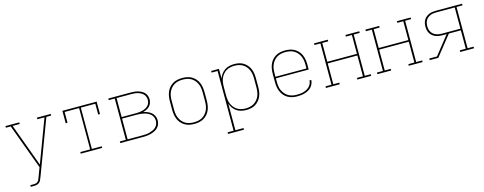

<svg xmlns="http://www.w3.org/2000/svg" viewBox="-29 -1239 5457 2164"><g transform="rotate(-15 2700.0 -156.5)"><path d="M134 215V196H175Q188 196 201 192.5Q214 189 223 179.5Q232 170 237.5 158Q243 146 247 133L287 27L92 -501H36V-520H197V-501H114L298 -1L301 -8L486 -501H403V-520H564V-501H508L267 140V141H266Q261 156 254 171Q247 186 235 196.5Q223 207 207 211Q191 215 175 215Z M775 0V-19H890V-501H721V-375H700V-520H1100V-375H1079V-501H910V-19H1025V0Z M1236 0V-19H1306V-501H1236V-520H1498Q1519 -520 1540.5 -518Q1562 -516 1582 -510Q1602 -504 1621 -494Q1640 -484 1654.5 -468.5Q1669 -453 1676 -432.5Q1683 -412 1683 -391Q1683 -369 1675.5 -348Q1668 -327 1653 -311.5Q1638 -296 1618 -286.5Q1598 -277 1577 -271Q1602 -266 1626 -256Q1650 -246 1669.5 -229.5Q1689 -213 1699.5 -189Q1710 -165 1710 -140Q1710 -116 1701.5 -93Q1693 -70 1676 -53.5Q1659 -37 1637 -26.5Q1615 -16 1592 -10Q1569 -4 1545.5 -2Q1522 0 1498 0ZM1327 -279H1498Q1517 -279 1535.5 -281Q1554 -283 1572 -288Q1590 -293 1606.5 -301.5Q1623 -310 1636 -323Q1649 -336 1655.5 -354Q1662 -372 1662 -390Q1662 -409 1655.5 -427Q1649 -445 1636 -458Q1623 -471 1606.5 -479.5Q1590 -488 1572 -493Q1554 -498 1535.5 -499.5Q1517 -501 1498 -501H1327ZM1327 -19H1498Q1519 -19 1540.5 -20.5Q1562 -22 1582.5 -27.5Q1603 -33 1622.5 -41.5Q1642 -50 1657.5 -64.5Q1673 -79 1681 -99Q1689 -119 1689 -140Q1689 -161 1681 -181Q1673 -201 1657.5 -215Q1642 -229 1622.5 -238Q1603 -247 1582.5 -252Q1562 -257 1540.5 -259Q1519 -261 1498 -261H1327Z M2100 8Q2072 8 2044 2.5Q2016 -3 1991.5 -17Q1967 -31 1948 -52.5Q1929 -74 1918 -100Q1907 -126 1902.5 -154Q1898 -182 1898 -210V-310Q1898 -338 1902.5 -366Q1907 -394 1918 -420Q1929 -446 1948 -467.5Q1967 -489 1991.5 -503Q2016 -517 2044 -522.5Q2072 -528 2100 -528Q2128 -528 2156 -522.5Q2184 -517 2208.5 -503Q2233 -489 2252 -467.5Q2271 -446 2282 -420Q2293 -394 2297.5 -366Q2302 -338 2302 -310V-210Q2302 -182 2297.5 -154Q2293 -126 2282 -100Q2271 -74 2252 -52.5Q2233 -31 2208.5 -17Q2184 -3 2156 2.5Q2128 8 2100 8ZM2100 -11Q2126 -11 2151 -16Q2176 -21 2198 -34Q2220 -47 2237 -67Q2254 -87 2264 -110.5Q2274 -134 2277.5 -159Q2281 -184 2281 -210V-310Q2281 -336 2277.5 -361Q2274 -386 2264 -409.5Q2254 -433 2237 -453Q2220 -473 2198 -486Q2176 -499 2151 -504Q2126 -509 2100 -509Q2074 -509 2049 -504Q2024 -499 2002 -486Q1980 -473 1963 -453Q1946 -433 1936 -409.5Q1926 -386 1922.5 -361Q1919 -336 1919 -310V-210Q1919 -184 1922.5 -159Q1926 -134 1936 -110.5Q1946 -87 1963 -67Q1980 -47 2002 -34Q2024 -21 2049 -16Q2074 -11 2100 -11Z M2622 215H2436V196H2506V-501H2436V-520H2527V-406Q2536 -434 2553.5 -458Q2571 -482 2595.5 -498.5Q2620 -515 2649 -521.5Q2678 -528 2707 -528Q2735 -528 2762.5 -522Q2790 -516 2813.5 -501.5Q2837 -487 2855 -465.5Q2873 -444 2883.5 -418.5Q2894 -393 2898 -365.5Q2902 -338 2902 -310V-210Q2902 -182 2898 -154.5Q2894 -127 2883.5 -101.5Q2873 -76 2855 -54.5Q2837 -33 2813.5 -18.5Q2790 -4 2762.5 2Q2735 8 2707 8Q2678 8 2649 1.5Q2620 -5 2595.5 -21.5Q2571 -38 2553.5 -62Q2536 -86 2527 -114V196H2622ZM2704 -11Q2729 -11 2754 -16.5Q2779 -22 2800.5 -35Q2822 -48 2838.5 -68Q2855 -88 2864.5 -111Q2874 -134 2877.5 -159.5Q2881 -185 2881 -210V-310Q2881 -335 2877.5 -360.5Q2874 -386 2864.5 -409Q2855 -432 2838.5 -452Q2822 -472 2800.5 -485Q2779 -498 2754 -503.5Q2729 -509 2704 -509Q2679 -509 2654 -503.5Q2629 -498 2607.5 -485Q2586 -472 2569.5 -452Q2553 -432 2543.5 -409Q2534 -386 2530.5 -360.5Q2527 -335 2527 -310V-210Q2527 -185 2530.5 -159.5Q2534 -134 2543.5 -111Q2553 -88 2569.5 -68Q2586 -48 2607.5 -35Q2629 -22 2654 -16.5Q2679 -11 2704 -11Z M3301 8Q3273 8 3245 2.5Q3217 -3 3192.5 -17Q3168 -31 3149 -52.5Q3130 -74 3118.5 -100Q3107 -126 3102.5 -154Q3098 -182 3098 -210V-310Q3098 -338 3102.5 -366Q3107 -394 3118 -420Q3129 -446 3148 -467.5Q3167 -489 3191.5 -503Q3216 -517 3244 -522.5Q3272 -528 3300 -528Q3328 -528 3356 -522.5Q3384 -517 3408.5 -503Q3433 -489 3452 -467.5Q3471 -446 3482 -420Q3493 -394 3497.5 -366Q3502 -338 3502 -310V-251H3119V-210Q3119 -184 3122.5 -158.5Q3126 -133 3136.5 -110Q3147 -87 3164 -67Q3181 -47 3203 -34Q3225 -21 3250.5 -16Q3276 -11 3301 -11Q3321 -11 3341 -13Q3361 -15 3380 -20.5Q3399 -26 3416.5 -35.5Q3434 -45 3448 -59Q3462 -73 3470 -91.5Q3478 -110 3479 -130H3500Q3499 -108 3490 -86.5Q3481 -65 3466 -48.5Q3451 -32 3431 -21Q3411 -10 3389.5 -3.5Q3368 3 3346 5.5Q3324 8 3301 8ZM3119 -269H3481V-310Q3481 -336 3477.5 -361Q3474 -386 3464 -409.5Q3454 -433 3437 -453Q3420 -473 3398 -486Q3376 -499 3351 -504Q3326 -509 3300 -509Q3274 -509 3249 -504Q3224 -499 3202 -486Q3180 -473 3163 -453Q3146 -433 3136 -409.5Q3126 -386 3122.5 -361Q3119 -336 3119 -310Z M3797 0H3636V-19H3706V-501H3636V-520H3797V-501H3727V-281H4073V-501H4003V-520H4164V-501H4094V-19H4164V0H4003V-19H4073V-262H3727V-19H3797Z M4397 0H4236V-19H4306V-501H4236V-520H4397V-501H4327V-281H4673V-501H4603V-520H4764V-501H4694V-19H4764V0H4603V-19H4673V-262H4327V-19H4397Z M4847 0V-19H4937L5107 -234H5056Q5036 -234 5016 -237Q4996 -240 4977 -248Q4958 -256 4942.5 -269Q4927 -282 4916.5 -299.5Q4906 -317 4902 -337Q4898 -357 4898 -377Q4898 -397 4902 -417Q4906 -437 4916.5 -454.5Q4927 -472 4942.5 -485Q4958 -498 4977 -506Q4996 -514 5016 -517Q5036 -520 5056 -520H5364V-501H5294V-19H5364V0H5203V-19H5273V-234H5133L4947 0ZM5056 -253H5273V-501H5056Q5038 -501 5020.5 -498.5Q5003 -496 4987 -489Q4971 -482 4957.5 -471Q4944 -460 4935 -444.5Q4926 -429 4922.5 -412Q4919 -395 4919 -377Q4919 -360 4922.5 -342.5Q4926 -325 4935 -310Q4944 -295 4957.5 -283.5Q4971 -272 4987 -265.5Q5003 -259 5020.5 -256Q5038 -253 5056 -253Z"/></g></svg>

Font: Iosevka HT Thin Extended
Style: Regular
Weight: 100
Width: 7
Monospace: yes
Designer: Belleve Invis
Foundry: Belleve Invis
Version: Version 32.3.0; ttfautohint (v1.8.4)